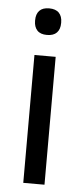

<svg xmlns="http://www.w3.org/2000/svg" viewBox="-50 -700 317 730"><g transform="rotate(5 108.0 -335.0)"><path d="M67.5 0V-488H148.5V0ZM108 -568Q83 -568 70.8 -581.2Q58.5 -594.5 58.5 -617.5V-620Q58.5 -643.5 70.8 -656.5Q83 -669.5 108 -669.5Q133 -669.5 145.5 -656.5Q158 -643.5 158 -620V-617.5Q158 -594 145.5 -581Q133 -568 108 -568Z"/></g></svg>

Font: Anek Gurmukhi Medium
Style: Regular
Weight: 400
Version: Version 1.003